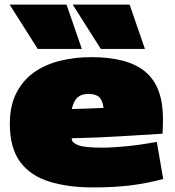

<svg xmlns="http://www.w3.org/2000/svg" viewBox="-20 -810 766 840"><path d="M388 10Q278 10 195.5 -15.5Q113 -41 68 -102Q23 -163 23 -268Q23 -347 51.5 -403Q80 -459 129 -493.5Q178 -528 242.5 -544Q307 -560 380 -560Q540 -560 616.5 -495.5Q693 -431 693 -290Q693 -278 692.5 -258.5Q692 -239 691 -225Q619 -221 519.5 -214.5Q420 -208 294 -205Q294 -205 294 -201Q295 -185 323 -174.5Q351 -164 425 -164Q472 -164 532.5 -170Q593 -176 666 -189L694 -27Q619 -7 547.5 1.5Q476 10 388 10ZM294 -333Q326 -334 363 -335Q400 -336 433 -338Q429 -371 414 -385Q399 -399 366 -399Q337 -399 320 -384.5Q303 -370 294 -333ZM145 -596 22 -790H271L338 -596ZM421 -596 298 -790H547L614 -596Z"/></svg>

Font: Georama Extended Black
Style: Regular
Weight: 900
Width: 7
Designer: Jean-Baptiste Levee
Foundry: Production Type
Version: Version 1.000